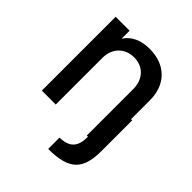

<svg xmlns="http://www.w3.org/2000/svg" viewBox="-194 -636 936 936"><g transform="rotate(45 274.0 -168.5)"><path d="M475 -209V-340C475 -448 406 -516 297 -516C240 -516 193 -497 165 -454V-509H69V0H165V-322C165 -388 209 -433 273 -433C337 -433 379 -387 379 -321V0H387V3C387 68 360 100 292 101V179C444 180 483 122 483 0V-209Z"/></g></svg>

Font: Arthouse Owned Medium
Style: Regular
Weight: 500
Designer: Jeremy Tribby
Foundry: Tribby Type
Version: Version 1.000;PS 001.000;hotconv 1.0.88;makeotf.lib2.5.64775